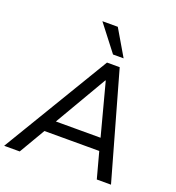

<svg xmlns="http://www.w3.org/2000/svg" viewBox="-180 -1066 1092 1194"><g transform="rotate(20 366.5 -468.5)"><path d="M-17 0 407 -705H491L690 0H596L543 -197L580 -172H155L201 -196L86 0ZM435 -597 223 -234 201 -252H560L534 -234L438 -597ZM425 -765 292 -937H394L495 -765Z"/></g></svg>

Font: Nunito Sans 10pt Medium
Style: Italic
Weight: 500
Italic angle: -9°
Designer: Vernon Adams
Foundry: Vernon Adams
Version: Version 3.101;gftools[0.9.27]